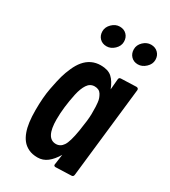

<svg xmlns="http://www.w3.org/2000/svg" viewBox="-201 -926 917 1033"><g transform="rotate(30 257.5 -410.0)"><path d="M484.9 -577.6 421.4 -14.6Q419.9 -2 408.7 -1.5L310.1 2Q299.8 1 299.8 -7.3L309.1 -73.7Q286.6 -35.6 260 -15.1Q233.4 5.4 200.2 5.4Q167 5.4 143.6 -6.1Q120.1 -17.6 105.2 -36.4Q90.3 -55.2 81.1 -81.5Q64 -128.4 64 -209.7Q64 -291 75 -347.7Q85.9 -404.3 94.2 -433.8Q102.5 -463.4 116.5 -494.6Q130.4 -525.9 147.9 -546.9Q188 -594.7 249 -594.7Q294.4 -594.7 318.4 -573Q342.3 -551.3 358.4 -508.8L364.3 -575.2Q365.2 -585.9 376.5 -586.9L472.2 -590.3Q484.9 -589.4 484.9 -577.6ZM187 -223.6Q187 -106.9 249.5 -106.9Q276.9 -106.9 293.9 -132.1Q311 -157.2 323.5 -232.9Q335.9 -308.6 335.9 -343.3Q335.9 -377.9 335.4 -387.2Q335 -396.5 333.5 -411.9Q332 -427.2 328.1 -437.7Q324.2 -448.2 317.9 -459Q305.2 -480 276.9 -480Q248.5 -480 231.9 -454.8Q215.3 -429.7 206.1 -387.7Q187 -297.9 187 -223.6ZM222.7 -698.2Q196.3 -698.2 179.9 -715.1Q163.6 -731.9 163.6 -758.1Q163.6 -784.2 185.1 -805.2Q206.5 -826.2 233.2 -826.2Q259.8 -826.2 276.1 -809.3Q292.5 -792.5 292.5 -766.1Q292.5 -739.7 270.8 -719Q249 -698.2 222.7 -698.2ZM417.2 -698.2Q391.1 -698.2 374.8 -715.3Q358.4 -732.4 358.4 -758.8Q358.4 -785.2 379.6 -805.7Q400.9 -826.2 427.5 -826.2Q454.1 -826.2 470.9 -809.3Q487.8 -792.5 487.8 -766.1Q487.8 -739.7 465.6 -719Q443.4 -698.2 417.2 -698.2Z"/></g></svg>

Font: Contrail One
Style: Regular
Weight: 400
Designer: Riccardo De Franceschi
Foundry: Sorkin Type Co.
Version: Version 1.003